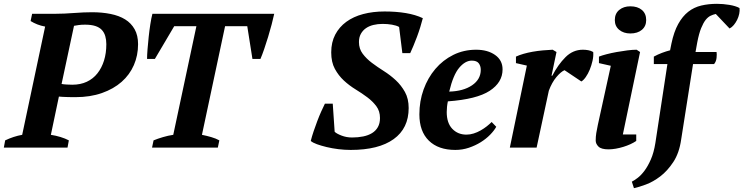

<svg xmlns="http://www.w3.org/2000/svg" viewBox="-44 -772 3888 1004"><path d="M222 -67Q248 -63 272.5 -55.5Q297 -48 316 -38L309 0H-24L-17 -38Q27 -59 72 -67L192 -633Q170 -637 151 -644.5Q132 -652 116 -662L124 -700H250Q290 -700 342.5 -704Q395 -708 438 -708Q490 -708 534.5 -699Q579 -690 610.5 -670.5Q642 -651 660 -619Q678 -587 678 -541Q678 -482 656 -431.5Q634 -381 592 -344Q550 -307 489 -285.5Q428 -264 351 -264Q346 -264 334.5 -264Q323 -264 309.5 -264.5Q296 -265 283.5 -265.5Q271 -266 264 -267ZM401 -643Q381 -643 367.5 -641Q354 -639 343 -637L278 -333Q287 -331 305 -330Q323 -329 334 -329Q377 -329 410 -344.5Q443 -360 465.5 -388.5Q488 -417 500 -455.5Q512 -494 512 -541Q512 -564 506.5 -583Q501 -602 488.5 -615.5Q476 -629 454.5 -636Q433 -643 401 -643Z M1095 0H751L759 -38Q781 -47 808 -55Q835 -63 862 -67L983 -635H867L766 -464H725Q725 -484 727.5 -515Q730 -546 733.5 -579Q737 -612 742 -644.5Q747 -677 753 -700H1390Q1385 -676 1376.5 -644Q1368 -612 1358 -579Q1348 -546 1337.5 -515.5Q1327 -485 1318 -464H1276L1249 -635H1133L1012 -67Q1037 -62 1061 -55Q1085 -48 1103 -38Z M1706 -83Q1716 -73 1742 -63Q1768 -53 1797 -53Q1828 -53 1855 -58.5Q1882 -64 1901.5 -76Q1921 -88 1932 -107.5Q1943 -127 1943 -155Q1943 -191 1924 -216.5Q1905 -242 1877 -263Q1849 -284 1815.5 -304.5Q1782 -325 1754 -351Q1726 -377 1707 -412Q1688 -447 1688 -498Q1688 -551 1709 -591Q1730 -631 1767 -658Q1804 -685 1855 -698.5Q1906 -712 1967 -712Q2028 -712 2078.5 -703.5Q2129 -695 2167 -677Q2162 -657 2154 -631Q2146 -605 2136.5 -579.5Q2127 -554 2117.5 -531.5Q2108 -509 2101 -494H2060L2043 -631Q2029 -639 2005.5 -643Q1982 -647 1957 -647Q1931 -647 1908.5 -641.5Q1886 -636 1869.5 -624.5Q1853 -613 1843 -595Q1833 -577 1833 -552Q1833 -517 1852.5 -491Q1872 -465 1900.5 -443.5Q1929 -422 1963 -400.5Q1997 -379 2025.5 -352.5Q2054 -326 2073.5 -291Q2093 -256 2093 -207Q2093 -101 2014.5 -44.5Q1936 12 1790 12Q1758 12 1725.5 8Q1693 4 1664 -3Q1635 -10 1613 -18Q1591 -26 1581 -35Q1587 -59 1596 -85.5Q1605 -112 1615 -138.5Q1625 -165 1635.5 -188.5Q1646 -212 1655 -230H1696Z M2551 -109Q2540 -89 2519 -67.5Q2498 -46 2470 -28.5Q2442 -11 2408 0.5Q2374 12 2337 12Q2248 12 2198.5 -36.5Q2149 -85 2149 -174Q2149 -243 2171 -304Q2193 -365 2232.5 -411.5Q2272 -458 2326.5 -485Q2381 -512 2446 -512Q2506 -512 2545 -484.5Q2584 -457 2584 -409Q2584 -341 2516.5 -297Q2449 -253 2298 -242Q2295 -228 2293.5 -213.5Q2292 -199 2292 -186Q2292 -129 2321 -98.5Q2350 -68 2395 -68Q2414 -68 2433 -74Q2452 -80 2469.5 -90Q2487 -100 2501.5 -111.5Q2516 -123 2527 -134ZM2423 -455Q2389 -455 2357.5 -418Q2326 -381 2305 -293Q2379 -295 2424.5 -326Q2470 -357 2470 -407Q2470 -427 2459.5 -441Q2449 -455 2423 -455Z M2908 -405Q2889 -397 2865.5 -369Q2842 -341 2826 -298L2762 0H2622L2711 -429L2654 -442V-476Q2671 -484 2693.5 -490.5Q2716 -497 2741.5 -501.5Q2767 -506 2794 -508.5Q2821 -511 2846 -512L2866 -500L2840 -376H2844Q2874 -434 2913 -473Q2952 -512 3004 -512Q3018 -512 3032 -509.5Q3046 -507 3058 -500Q3060 -479 3054.5 -454.5Q3049 -430 3040 -408Q3031 -386 3019 -369Q3007 -352 2996 -346Z M3088 -442V-476Q3103 -482 3128 -488.5Q3153 -495 3181 -500Q3209 -505 3236.5 -508.5Q3264 -512 3285 -512L3303 -500L3213 -69H3283V-35Q3270 -26 3252.5 -18Q3235 -10 3215.5 -4Q3196 2 3176 5.5Q3156 9 3138 9Q3100 9 3085.5 -5.5Q3071 -20 3071 -37Q3071 -57 3074 -76Q3077 -95 3082 -118L3150 -428ZM3171 -667Q3171 -701 3194 -720Q3217 -739 3252 -739Q3290 -739 3312.5 -720Q3335 -701 3335 -667Q3335 -635 3312.5 -616Q3290 -597 3252 -597Q3217 -597 3194 -616Q3171 -635 3171 -667Z M3446 -437H3375V-476Q3395 -487 3417.5 -495.5Q3440 -504 3460 -509L3467 -544Q3480 -606 3502.5 -646.5Q3525 -687 3555 -710.5Q3585 -734 3623 -743Q3661 -752 3705 -752Q3737 -752 3770 -746.5Q3803 -741 3823 -730Q3825 -716 3821.5 -699.5Q3818 -683 3810.5 -668Q3803 -653 3793 -641Q3783 -629 3771 -623L3699 -699Q3685 -696 3671.5 -689.5Q3658 -683 3646 -668Q3634 -653 3622.5 -625Q3611 -597 3602 -550L3593 -500H3703Q3705 -489 3703 -469.5Q3701 -450 3690 -437H3580L3518 -43Q3508 28 3477 75Q3446 122 3408.5 150.5Q3371 179 3333 193Q3295 207 3271 212L3260 178Q3272 172 3290 158.5Q3308 145 3326 121Q3344 97 3359.5 61.5Q3375 26 3383 -24Z"/></svg>

Font: PT Serif
Style: Bold Italic
Weight: 700
Italic angle: -12°
Designer: A.Korolkova, O.Umpeleva, V.Yefimov
Foundry: ParaType Ltd
Version: Version 1.000W OFL